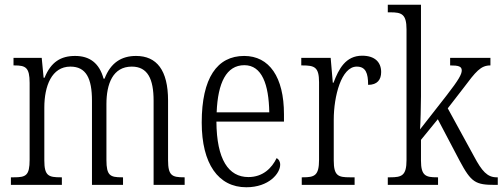

<svg xmlns="http://www.w3.org/2000/svg" viewBox="-20 -780 2120 810"><path d="M26 0H241V-32H236C185 -32 167 -38 167 -103V-326C167 -417 198 -499 277 -499C343 -499 368 -450 368 -355V0H499V-32H494C445 -32 429 -39 429 -105V-341C429 -426 456 -499 536 -499C603 -499 628 -447 628 -355V0H759V-32H756C706 -32 689 -39 689 -104V-356C689 -484 641 -544 554 -544C493 -544 447 -516 421 -448H417C399 -514 358 -544 297 -544C237 -544 195 -519 168 -452H164L156 -536H37V-504H41C88 -504 105 -496 105 -430V-106C105 -39 89 -32 39 -32H26Z M1019 10C1115 10 1162 -49 1162 -85C1162 -100 1155 -109 1147 -113C1127 -71 1089 -33 1028 -33C944 -33 894 -107 893 -267H1178V-298C1178 -455 1116 -544 1010 -544C896 -544 831 -451 831 -263C831 -89 901 10 1019 10ZM1116 -306H894C899 -431 935 -505 1011 -505C1085 -505 1114 -424 1116 -306Z M1253 0H1476V-32H1456C1407 -32 1388 -38 1388 -103V-275C1388 -374 1420 -499 1485 -499C1523 -499 1533 -471 1533 -422C1572 -422 1588 -444 1588 -476C1588 -517 1562 -545 1508 -545C1438 -545 1409 -489 1387 -431H1384L1375 -536H1251V-504H1256C1307 -504 1326 -497 1326 -433V-106C1326 -39 1307 -32 1258 -32H1253Z M1616 0H1828V-32H1823C1777 -32 1756 -38 1756 -102V-190L1827 -277L1919 -102C1968 -10 1986 0 2069 0H2080V-32H2075C2036 -32 2013 -58 1980 -120L1869 -323L1934 -407C1988 -479 2008 -504 2049 -504V-536H1879V-504C1914 -504 1928 -500 1928 -483C1928 -467 1916 -444 1863 -376L1752 -234C1754 -258 1756 -336 1756 -374V-760H1616V-728H1627C1674 -728 1695 -721 1695 -656V-105C1695 -39 1675 -32 1626 -32H1616Z"/></svg>

Font: Noto Serif Hebrew Condensed Light
Style: Regular
Weight: 300
Width: 3
Designer: Monotype Design Team
Foundry: Monotype Imaging Inc.
Version: Version 2.004